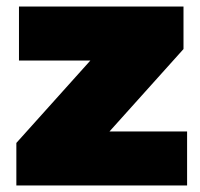

<svg xmlns="http://www.w3.org/2000/svg" viewBox="-20 -567 610 587"><path d="M30 0V-130L321 -454L358 -382H38V-547H541V-417L250 -93L213 -165H552V0Z"/></svg>

Font: MOST Montserrat Black
Style: Regular
Weight: 900
Designer: Julieta Ulanovsky
Foundry: Julieta Ulanovsky
Version: Version 8.000;March 11, 2024;FontCreator 15.0.0.2926 64-bit